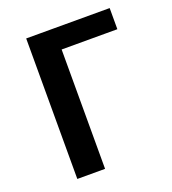

<svg xmlns="http://www.w3.org/2000/svg" viewBox="-123 -752 759 845"><g transform="rotate(-20 257.0 -329.0)"><path d="M95 0V-658H225V0ZM155 -559V-658H486V-559Z"/></g></svg>

Font: Ysabeau
Style: Bold
Weight: 700
Designer: Christian Thalmann (Catharsis Fonts)
Version: Version 2.000;gftools[0.9.27.dev2+g8671c4b]